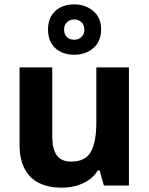

<svg xmlns="http://www.w3.org/2000/svg" viewBox="-20 -858 690 888"><path d="M264.2 10Q206.3 10 162.5 -10.8Q118.7 -31.6 94.6 -75.8Q70.5 -120.1 70.5 -189.9V-546.4H221.7V-227.6Q221.7 -169.7 242.4 -140.1Q263.2 -110.6 308.4 -110.6Q376 -110.6 400.7 -156.9Q425.5 -203.3 425.5 -289.9V-546.4H576.3V0H460.4L440.7 -69.8H432.4Q415.4 -41.8 388.7 -24.1Q362 -6.4 330.3 1.8Q298.6 10 264.2 10ZM323.3 -604.8Q268.8 -604.8 235.4 -635.8Q202.1 -666.9 202.1 -721.2Q202.1 -776 235.4 -806.9Q268.8 -837.7 323.3 -837.7Q375.1 -837.7 411.4 -806.9Q447.7 -776 447.7 -722.2Q447.7 -666.9 411.9 -635.8Q376.1 -604.8 323.3 -604.8ZM323.3 -674.3Q343.4 -674.3 356.7 -687.2Q370.1 -700 370.1 -721.2Q370.1 -742.9 356.5 -755.4Q343 -768 323.3 -768Q303.5 -768 290 -755.4Q276.4 -742.9 276.4 -721.2Q276.4 -700 288.5 -687.2Q300.5 -674.3 323.3 -674.3Z"/></svg>

Font: Noto Sans Symbols
Style: Regular
Weight: 400
Designer: Monotype Design Team
Foundry: Monotype Imaging Inc.
Version: Version 2.002